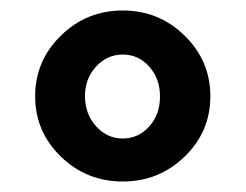

<svg xmlns="http://www.w3.org/2000/svg" viewBox="-20 -734 468 366"><path d="M96 -666Q145 -714 214 -714Q283 -714 332 -666Q381 -618 381 -550.5Q381 -483 332 -435.5Q283 -388 214 -388Q145 -388 96 -435.5Q47 -483 47 -550.5Q47 -618 96 -666ZM142 -550.5Q142 -517 163 -493.5Q184 -470 214 -470Q244 -470 264.5 -493Q285 -516 285 -550Q285 -584 264.5 -607Q244 -630 214 -630Q184 -630 163 -607Q142 -584 142 -550.5Z"/></svg>

Font: Montserrat Alternates
Style: Bold
Weight: 700
Version: Version 2.001